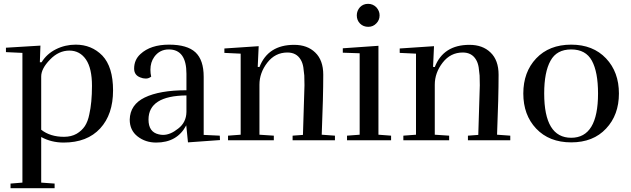

<svg xmlns="http://www.w3.org/2000/svg" viewBox="-20 -732 3295 1002"><path d="M314 -18Q242 -18 195 -55V-333Q195 -374 241 -421Q286 -468 342 -468Q397 -468 429 -421Q460 -375 460 -284Q460 -196 446 -135Q439 -99 423 -74Q407 -50 380 -34Q352 -18 314 -18ZM570 -260Q570 -383 514 -442Q458 -499 375 -499Q320 -499 272 -475Q224 -451 197 -407H188L191 -494L11 -483V-460L97 -456V221L35 226V250H265V226L195 221V-17Q248 12 312 12Q435 12 503 -62Q570 -135 570 -260Z M831 -28Q820 -28 808 -31Q755 -43 755 -108Q755 -232 953 -234V-148Q952 -93 910 -61Q869 -28 831 -28ZM657 -108Q657 -52 698 -20Q739 12 795 12Q905 12 952 -78L961 11L1128 -1L1127 -24L1043 -28V-331Q1043 -419 1000 -459Q957 -499 862 -499Q766 -499 713 -450Q680 -420 680 -374Q680 -340 712 -328Q726 -322 741 -322Q756 -322 769 -332Q765 -349 765 -368Q765 -407 785 -435Q813 -474 861 -474Q953 -474 953 -347V-261Q813 -261 735 -223Q659 -186 657 -108Z M1515 -498Q1379 -498 1334 -382L1325 -383L1330 -491L1151 -479V-456L1236 -452V-29L1170 -24V0H1409V-24L1334 -29V-290Q1334 -352 1375 -405Q1416 -458 1480 -458Q1527 -458 1549 -421Q1559 -405 1563 -381Q1565 -368 1568 -338Q1569 -326 1569 -287Q1569 -270 1561 -28L1507 -24V0H1728V-24L1659 -29Q1667 -226 1667 -342Q1667 -418 1625 -458Q1584 -498 1515 -498Z M1902 -592Q1927 -592 1944 -610Q1961 -627 1961 -652Q1961 -675 1944 -694Q1926 -712 1901 -712Q1876 -712 1859 -695Q1842 -676 1842 -652Q1842 -626 1859 -609Q1876 -592 1902 -592ZM1791 -24V0H2021V-24L1955 -29V-493L1769 -480V-457L1857 -454V-29Z M2430 -498Q2294 -498 2249 -382L2240 -383L2245 -491L2066 -479V-456L2151 -452V-29L2085 -24V0H2324V-24L2249 -29V-290Q2249 -352 2290 -405Q2331 -458 2395 -458Q2442 -458 2464 -421Q2474 -405 2478 -381Q2480 -368 2483 -338Q2484 -326 2484 -287Q2484 -270 2476 -28L2422 -24V0H2643V-24L2574 -29Q2582 -226 2582 -342Q2582 -418 2540 -458Q2499 -498 2430 -498Z M2961 11Q3076 11 3143 -61Q3210 -132 3210 -244Q3210 -356 3143 -427Q3075 -499 2961 -499Q2846 -499 2778 -427Q2711 -356 2711 -244Q2711 -132 2778 -61Q2846 11 2961 11ZM3101 -244Q3101 -13 2961 -13Q2820 -13 2820 -244Q2820 -356 2853 -415Q2885 -474 2961 -474Q3037 -474 3069 -415Q3101 -356 3101 -244Z"/></svg>

Font: Rufina
Style: Regular
Weight: 400
Designer: Martin Sommaruga
Foundry: Martin Sommaruga
Version: Version